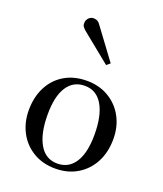

<svg xmlns="http://www.w3.org/2000/svg" viewBox="-137 -821 780 919"><g transform="rotate(20 253.0 -361.5)"><path d="M253 8Q189 8 140.5 -21Q92 -50 65.5 -100Q39 -150 39 -212Q39 -279 65.5 -330.5Q92 -382 140.5 -410.5Q189 -439 253 -439Q317 -439 365.5 -410Q414 -381 440.5 -331.5Q467 -282 467 -220Q467 -153 440.5 -102Q414 -51 365.5 -21.5Q317 8 253 8ZM254 -18Q312 -18 343.5 -67Q375 -116 375 -209Q375 -305 343.5 -359Q312 -413 252 -413Q194 -413 162.5 -364.5Q131 -316 131 -223Q131 -127 162.5 -72.5Q194 -18 254 -18ZM313 -541 165 -661Q158 -667 151.5 -675Q145 -683 146 -695Q146 -710 157 -721Q168 -732 183 -731Q202 -731 214 -714L331 -556Z"/></g></svg>

Font: Ibarra Real Nova Medium
Style: Regular
Weight: 500
Designer: Jose Maria Ribagorda & Octavio Pardo
Foundry: Jose Maria Ribagorda
Version: Version 2.000